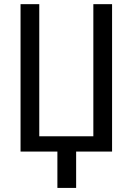

<svg xmlns="http://www.w3.org/2000/svg" viewBox="-20 -731 640 926"><path d="M79.1 -710.9V0H256.8V175.3H347.2V0H520.5V-710.9H430.2V-73.7H169.4V-710.9Z"/></svg>

Font: RobotoMono Nerd Font
Style: Regular
Weight: 400
Monospace: yes
Designer: Google
Version: Version 3.000;Nerd Fonts 3.2.1